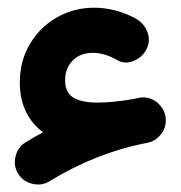

<svg xmlns="http://www.w3.org/2000/svg" viewBox="-20 -422 471 501"><path d="M27.3 31.2Q14.6 10.7 20.5 -13.7Q26.4 -38.1 46.9 -50.8Q69.3 -64.5 92.3 -76.7Q63.5 -98.1 47.6 -130.9Q31.7 -163.6 31.7 -206.5Q31.7 -263.2 58.1 -307.4Q84.5 -351.6 128.7 -376.7Q172.9 -401.9 226.1 -401.9Q251.5 -401.9 277.8 -395.5Q304.2 -389.2 330.6 -375.5Q353.5 -363.8 363.3 -341.8Q373 -319.8 364.3 -298.3Q354.5 -274.4 330.8 -263.9Q307.1 -253.4 287.1 -264.6Q253.4 -284.2 222.2 -284.2Q189.9 -284.2 169.9 -264.2Q149.9 -244.1 149.9 -212.4Q149.9 -180.2 171.6 -167.2Q193.4 -154.3 234.9 -154.3Q273.9 -154.3 328.1 -163.6Q335 -165 341.8 -166.5Q344.7 -167 347.2 -167.5Q362.3 -169.4 376.5 -163.1Q390.6 -156.7 399.9 -144.5Q409.2 -133.3 411.6 -119.1Q412.6 -115.2 412.6 -110.4Q413.6 -88.4 399.4 -70.8Q385.3 -53.2 364.3 -49.3Q231.4 -23.9 109.4 50.8Q88.9 63.5 64.5 57.6Q40 51.8 27.3 31.2Z"/></svg>

Font: Mikhak-FD Black
Style: Regular
Weight: 900
Designer: Amin Abedi
Version: Version 3.2